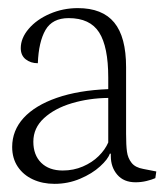

<svg xmlns="http://www.w3.org/2000/svg" viewBox="-20 -445 409 478"><path d="M253.4 -62.5H255.9V-56.2Q255.9 -28.8 272 -10Q288.1 8.8 317.4 8.8Q331.5 8.8 344.7 5.6Q357.9 2.4 366.7 -1.5L369.1 -18.1L336.9 -24.4Q316.9 -27.8 307.6 -39.6Q298.3 -51.3 296.1 -67.4Q293.9 -83.5 293.9 -111.8V-277.8Q293.9 -353 264.4 -388.9Q234.9 -424.8 173.8 -424.8Q136.7 -424.8 104 -410.6Q71.3 -396.5 51.5 -373.3Q31.7 -350.1 31.7 -325.2Q31.7 -307.1 43.9 -297.4Q56.2 -287.6 74.2 -287.6Q76.2 -340.8 93.3 -370.4Q110.4 -399.9 150.9 -399.9Q204.1 -399.9 226.8 -364.3Q249.5 -328.6 249.5 -252V-223.1Q175.3 -220.2 121.3 -201.4Q67.4 -182.6 38.8 -151.4Q10.3 -120.1 10.3 -79.1Q10.3 -50.8 24.2 -30Q38.1 -9.3 62 1.7Q85.9 12.7 115.7 12.7Q149.4 12.7 179.4 0Q209.5 -12.7 229.2 -30.8Q249 -48.8 253.4 -62.5ZM249.5 -90.3Q241.7 -72.3 225.6 -56.4Q209.5 -40.5 186.3 -30.5Q163.1 -20.5 136.2 -20.5Q102.1 -20.5 82.5 -39.8Q63 -59.1 63 -92.3Q63 -126.5 89.6 -150.9Q116.2 -175.3 158.9 -188Q201.7 -200.7 249.5 -201.2Z"/></svg>

Font: Neuton ExtraLight
Style: Regular
Weight: 275
Designer: Brian M Zick
Foundry: Brian M Zick
Version: Version 1.560